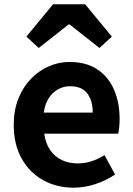

<svg xmlns="http://www.w3.org/2000/svg" viewBox="-20 -863 621 897"><path d="M323.4 13.8Q244.9 13.8 181.7 -21.2Q118.5 -56.1 81.4 -121.9Q44.2 -187.7 44.2 -279.9Q44.2 -348.1 65.8 -402.2Q87.4 -456.3 124.6 -494.8Q161.8 -533.2 208.5 -553.4Q255.3 -573.5 304.7 -573.5Q382.1 -573.5 434 -539.3Q485.9 -505.1 512.4 -444.7Q538.8 -384.4 538.8 -306.4Q538.8 -285.9 536.9 -267.6Q534.9 -249.4 532.1 -238.4H186.7Q192.9 -192.8 214.2 -162.1Q235.4 -131.4 268.1 -115.5Q300.8 -99.6 342.6 -99.6Q376.6 -99.6 407 -109.4Q437.3 -119.3 468.1 -138.2L517.6 -47.9Q476.7 -19.8 426 -3Q375.4 13.8 323.4 13.8ZM184.4 -336.9H413.3Q413.3 -393.2 387.4 -426.7Q361.6 -460.2 307.1 -460.2Q278 -460.2 252.2 -446.4Q226.4 -432.6 208.4 -405.4Q190.4 -378.2 184.4 -336.9ZM103.3 -692.1 227.9 -843H377.9L502.4 -692.1L444.8 -638.8L305.2 -748.8H300.4L161 -638.8Z"/></svg>

Font: Noto Sans SC Thin
Style: Regular
Weight: 100
Designer: Ryoko NISHIZUKA 西塚涼子 (kana, bopomofo & ideographs); Paul D. Hunt (Latin, Greek & Cyrillic); Sandoll Communications 산돌커뮤니
Foundry: Adobe
Version: Version 2.004-H2;hotconv 1.0.118;makeotfexe 2.5.65603